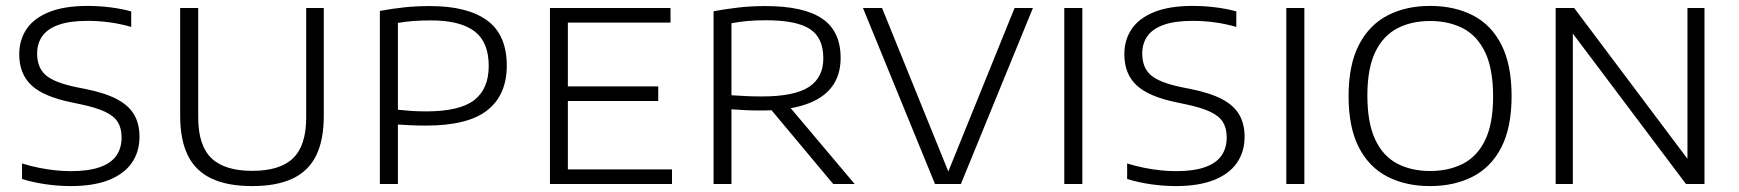

<svg xmlns="http://www.w3.org/2000/svg" viewBox="-20 -622 5878 649"><path d="M219 7Q179 7 136 1Q93 -5 54.5 -17V-69.5Q83 -60.5 112 -54.8Q141 -49 168.2 -46.2Q195.5 -43.5 219.5 -43.5Q279 -43.5 317 -56.8Q355 -70 373 -95.5Q391 -121 391 -157.5Q391 -188.5 378.2 -209.2Q365.5 -230 335.2 -244.2Q305 -258.5 252.5 -269.5L224 -275.5Q127.5 -295 86.2 -333.8Q45 -372.5 45 -438.5Q45 -487 69.8 -523.8Q94.5 -560.5 145.8 -581.2Q197 -602 276 -602Q315 -602 353 -597.2Q391 -592.5 423.5 -583.5V-531Q387 -541.5 350 -546.5Q313 -551.5 276 -551.5Q216 -551.5 178.5 -538.2Q141 -525 123.2 -500.2Q105.5 -475.5 105.5 -441Q105.5 -394 134 -368.5Q162.5 -343 239.5 -327L267.5 -321.5Q335 -308 375.2 -286.8Q415.5 -265.5 433.5 -234.2Q451.5 -203 451.5 -160Q451.5 -109 425.5 -71.5Q399.5 -34 347.8 -13.5Q296 7 219 7Z M832.5 7Q749 7 695 -18.5Q641 -44 615 -96.5Q589 -149 589 -231V-595H650V-225Q650 -130.5 694.5 -87.5Q739 -44.5 832.5 -44.5Q927 -44.5 971 -87.5Q1015 -130.5 1015 -225V-595H1074.5V-231Q1074.5 -149 1048.8 -96.5Q1023 -44 969.2 -18.5Q915.5 7 832.5 7Z M1264 0V-585Q1306.5 -593 1346.8 -597.2Q1387 -601.5 1433.5 -601.5Q1560 -601.5 1626.5 -553Q1693 -504.5 1693 -400Q1693 -301.5 1627.5 -249.5Q1562 -197.5 1420 -197.5Q1395 -197.5 1371.2 -198.5Q1347.5 -199.5 1325 -201V0ZM1420.5 -245.5Q1533.5 -245.5 1582.8 -283.5Q1632 -321.5 1632 -399Q1632 -480 1583.5 -516.5Q1535 -553 1437 -553Q1405 -553 1377.8 -551Q1350.5 -549 1325 -544.5V-251Q1348.5 -248.5 1371 -247Q1393.5 -245.5 1420.5 -245.5Z M1839 0V-595H2246.5V-545.5H1899.5V-49.5H2251.5V0ZM1874.5 -280.5V-330H2205V-280.5Z M2392 0V-584Q2429 -591 2473.2 -596.2Q2517.5 -601.5 2567.5 -601.5Q2696 -601.5 2758.8 -559.2Q2821.5 -517 2821.5 -426Q2821.5 -367.5 2791.5 -328Q2761.5 -288.5 2701.8 -268.5Q2642 -248.5 2553.5 -248.5Q2525.5 -248.5 2501.5 -249.5Q2477.5 -250.5 2452.5 -252.5V0ZM2796.5 0 2561.5 -281H2632L2869 0ZM2554.5 -296Q2665.5 -296 2714.2 -328Q2763 -360 2763 -424.5Q2763 -495 2717.2 -524.2Q2671.5 -553.5 2570 -553.5Q2534 -553.5 2506.8 -551Q2479.5 -548.5 2452.5 -543.5V-300Q2481 -298.5 2501.8 -297.2Q2522.5 -296 2554.5 -296Z M3140.5 0 2897 -595H2961.5L3191.5 -27.5H3179.5L3409.5 -595H3471.5L3228 0Z M3577.5 0V-595H3638.5V0Z M3954.5 7Q3914.5 7 3871.5 1Q3828.5 -5 3790 -17V-69.5Q3818.5 -60.5 3847.5 -54.8Q3876.5 -49 3903.8 -46.2Q3931 -43.5 3955 -43.5Q4014.5 -43.5 4052.5 -56.8Q4090.5 -70 4108.5 -95.5Q4126.5 -121 4126.5 -157.5Q4126.5 -188.5 4113.8 -209.2Q4101 -230 4070.8 -244.2Q4040.5 -258.5 3988 -269.5L3959.5 -275.5Q3863 -295 3821.8 -333.8Q3780.5 -372.5 3780.5 -438.5Q3780.5 -487 3805.2 -523.8Q3830 -560.5 3881.2 -581.2Q3932.5 -602 4011.5 -602Q4050.5 -602 4088.5 -597.2Q4126.5 -592.5 4159 -583.5V-531Q4122.5 -541.5 4085.5 -546.5Q4048.5 -551.5 4011.5 -551.5Q3951.5 -551.5 3914 -538.2Q3876.5 -525 3858.8 -500.2Q3841 -475.5 3841 -441Q3841 -394 3869.5 -368.5Q3898 -343 3975 -327L4003 -321.5Q4070.5 -308 4110.8 -286.8Q4151 -265.5 4169 -234.2Q4187 -203 4187 -160Q4187 -109 4161 -71.5Q4135 -34 4083.2 -13.5Q4031.5 7 3954.5 7Z M4328 0V-595H4389V0Z M4814 7Q4731.5 7 4669.5 -25Q4607.5 -57 4573 -124.2Q4538.5 -191.5 4538.5 -297Q4538.5 -403 4573.5 -470.5Q4608.5 -538 4670.5 -570Q4732.5 -602 4814 -602Q4896.5 -602 4958.8 -570Q5021 -538 5055.2 -470.5Q5089.5 -403 5089.5 -297Q5089.5 -191.5 5055 -124.2Q5020.5 -57 4958.2 -25Q4896 7 4814 7ZM4814 -44Q4878 -44 4926 -69Q4974 -94 5000.5 -149.2Q5027 -204.5 5027 -295.5Q5027 -388.5 5000.5 -444.5Q4974 -500.5 4926 -525.8Q4878 -551 4814 -551Q4750.5 -551 4702.8 -526Q4655 -501 4628.5 -445.8Q4602 -390.5 4602 -299.5Q4602 -206.5 4628.5 -150.2Q4655 -94 4702.8 -69Q4750.5 -44 4814 -44Z M5238.5 0V-595H5301L5698 -66.5H5684V-595H5741.5V0H5679L5281.5 -528.5H5296.5V0Z"/></svg>

Font: Encode Sans SC SemiExpanded Light
Style: Regular
Weight: 300
Width: 6
Designer: Multiple Designers
Foundry: Impallari Type
Version: Version 3.002